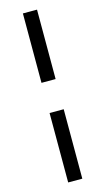

<svg xmlns="http://www.w3.org/2000/svg" viewBox="-137 -768 545 995"><g transform="rotate(-15 135.0 -270.5)"><path d="M97.6 -351.1V-723.5H173.4V-351.1ZM97.6 183.3V-189.2H173.4V183.3Z"/></g></svg>

Font: Archivo SemiBold SemiExpanded
Style: Regular
Weight: 600
Width: 6
Version: Version 2.001